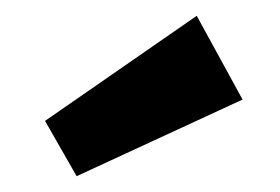

<svg xmlns="http://www.w3.org/2000/svg" viewBox="-20 -895 354 243"><path d="M229 -875 37 -742 77 -672 287 -769Z"/></svg>

Font: Glow Sans TC Compressed
Style: Bold
Weight: 700
Width: 2
Designer: Ryoko NISHIZUKA (kana, bopomofo & ideographs); Paul D. Hunt (Latin, Greek & Cyrillic); Sandoll Communications, Soo-young
Version: Version 0.93